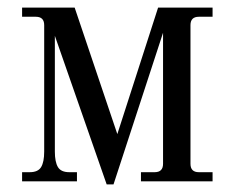

<svg xmlns="http://www.w3.org/2000/svg" viewBox="-20 -476 616 504"><path d="M38 0V-24H58Q80 -24 88 -37.5Q96 -51 96 -78V-410Q96 -432 74 -432H38V-456H176L288 -124L395 -456H538V-432H502Q480 -432 480 -410V-46Q480 -24 502 -24H538V0H350V-24H386Q408 -24 408 -46V-390L278 8H260L124 -382V-78Q124 -51 132 -37.5Q140 -24 162 -24H182V0Z"/></svg>

Font: Old Standard TT
Style: Regular
Weight: 400
Designer: Alexey Kryukov <alexios@thessalonica.org.ru>
Version: Version 1.0